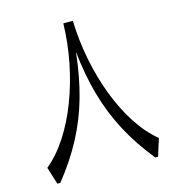

<svg xmlns="http://www.w3.org/2000/svg" viewBox="-110 -838 852 931"><g transform="rotate(-15 316.0 -372.0)"><path d="M292.4 -743.5Q289.9 -643.7 270.4 -546.1Q250.9 -448.6 217.1 -360.8Q183.4 -273.1 137.5 -202.7Q91.7 -132.3 36.1 -86.8L63.4 0H78Q150.3 -90 198.4 -181.2Q246.6 -272.4 274.9 -373.7Q303.2 -474.9 315.7 -594.2Q328.2 -475.3 356.7 -374.1Q385.2 -272.8 433.6 -181.4Q481.9 -90 554.6 0H568.8L596.1 -86.8Q540.5 -132.3 494.6 -202.7Q448.8 -273.1 415.3 -360.8Q381.7 -448.6 362.4 -546.1Q343.1 -643.7 340.2 -743.5Z"/></g></svg>

Font: Pinar-VF-FD
Style: Regular
Weight: 300
Designer: Amin Abedi
Version: Version 3.0